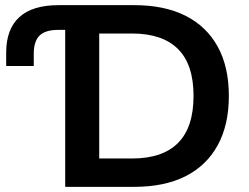

<svg xmlns="http://www.w3.org/2000/svg" viewBox="-20 -725 968 745"><path d="M233 0V-609H205Q156 -609 133.5 -587Q111 -565 111 -516V-469H4V-521Q4 -612 55 -658.5Q106 -705 207 -705H501Q618 -705 699.5 -664Q781 -623 824.5 -544.5Q868 -466 868 -353Q868 -240 824.5 -161Q781 -82 699.5 -41Q618 0 501 0ZM365 -110H492Q611 -110 671 -170.5Q731 -231 731 -353Q731 -475 670.5 -535Q610 -595 492 -595H365Z"/></svg>

Font: Nunito Sans 10pt
Style: Bold
Weight: 700
Designer: Vernon Adams
Foundry: Vernon Adams
Version: Version 3.101;gftools[0.9.27]